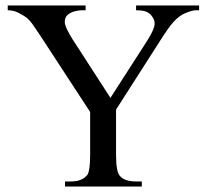

<svg xmlns="http://www.w3.org/2000/svg" viewBox="-20 -682 763 702"><path d="M708 -644.5H695.8Q684.1 -644.5 659.4 -634.8Q634.8 -625 614.3 -601.6Q604 -590.3 592 -573.2Q580.1 -556.2 564.9 -532.2L404.3 -281.2V-115.7Q404.3 -53.7 418.5 -38.6Q435.5 -18.6 477.5 -18.6H498.5V0H217.8V-18.6H240.7Q281.2 -18.6 300.3 -43.9Q304.7 -51.8 307.1 -69.1Q309.6 -86.4 309.6 -115.7V-272.5L128.9 -549.3Q112.8 -573.2 101.3 -590.1Q89.8 -606.9 76.2 -618.2Q63.5 -627.4 45.9 -636Q28.3 -644.5 8.3 -644.5V-662.1H293V-644.5H278.3Q269.5 -644.5 254.9 -641.1Q240.2 -637.7 228.5 -628.7Q216.8 -619.6 216.8 -601.6Q216.8 -583.5 246.1 -537.1L383.8 -324.2L515.1 -528.3Q536.6 -561.5 543.2 -582.8Q549.8 -604 536.1 -621.6Q530.3 -631.3 517.6 -637.9Q504.9 -644.5 477.5 -644.5V-662.1H708Z"/></svg>

Font: BabelStone Roman
Style: Regular
Weight: 400
Designer: Walt Agee, Victor Gaultney, Peter Martin, Debbi Hosken, Becca Hirsbrunner (SIL); Andrew West (BabelStone)
Foundry: BabelStone
Version: Version 16.000